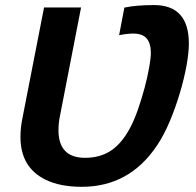

<svg xmlns="http://www.w3.org/2000/svg" viewBox="-20 -717 762 747"><path d="M298.3 9.8Q213.9 9.8 157.7 -17.6Q59.6 -65.4 59.6 -184.1Q59.6 -220.2 67.4 -257.8L151.4 -688H295.4L213.9 -269Q207.5 -238.8 207.5 -210.9Q207.5 -103 311 -103Q369.6 -103 411.9 -131.1Q454.1 -159.2 486.3 -219.7Q502.4 -250 516.8 -291.3Q531.2 -332.5 542.7 -375.7Q554.2 -418.9 560.5 -455.1Q566.9 -491.2 566.9 -510.7Q566.9 -547.9 550.8 -567.1Q534.7 -586.4 498.5 -586.4Q475.1 -586.4 443.4 -580.1L463.9 -687.5Q511.2 -697.3 579.1 -697.3Q714.8 -697.3 714.8 -547.4Q714.8 -512.2 705.6 -461.2Q696.3 -410.2 679.4 -353.8Q662.6 -297.4 640.1 -244.1Q617.7 -190.9 590.8 -150.9Q483.4 9.8 298.3 9.8Z"/></svg>

Font: Arimo
Style: Bold Italic
Weight: 700
Italic angle: -12°
Designer: Steve Matteson
Foundry: Monotype Imaging Inc.
Version: Version 1.33